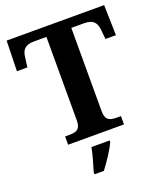

<svg xmlns="http://www.w3.org/2000/svg" viewBox="-166 -823 985 1153"><g transform="rotate(-20 326.5 -246.5)"><path d="M148 0H505V-53H477C437 -53 406 -61 406 -118V-653H487C547 -653 565 -626 570 -582L576 -520H643L638 -714H15L10 -520H77L85 -582C90 -626 108 -653 167 -653H247V-118C247 -61 217 -53 176 -53H148ZM236 208V221H296C329 178 373 113 391 71V61H275C267 105 248 168 236 208Z"/></g></svg>

Font: Noto Serif Georgian Bold
Style: Regular
Weight: 700
Designer: Monotype Design Team, Akaki Razmadze
Foundry: Google LLC
Version: Version 2.003